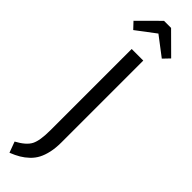

<svg xmlns="http://www.w3.org/2000/svg" viewBox="-360 -880 984 984"><g transform="rotate(45 131.5 -388.0)"><path d="M27.8 -762.2 -4.9 -796.9 106 -907.2H157.2L268.1 -796.9L234.9 -762.2L131.8 -840.8ZM174.8 -688V-94.2Q174.8 -54.2 167.7 -22.2Q160.6 9.8 148.4 33Q136.2 56.2 116.7 74.7Q97.2 93.3 75.4 106.2Q53.7 119.1 23.9 130.9L2 71.8Q57.1 42 74 8.8Q90.8 -24.4 90.8 -98.1V-688Z"/></g></svg>

Font: Fira Sans Compressed Book
Style: Regular
Weight: 350
Width: 1
Designer: Carrois Corporate & Edenspiekermann AG
Foundry: Carrois Corporate GbR & Edenspiekermann AG
Version: Version 4.203;PS 004.203;hotconv 1.0.88;makeotf.lib2.5.64775